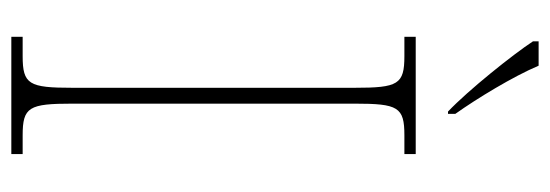

<svg xmlns="http://www.w3.org/2000/svg" viewBox="-336 -635 971 339"><g transform="rotate(90 149.5 -465.5)"><path d="M177 -771H181V-784C154 -822 115 -886 96 -931H53V-921C76 -886 139 -807 177 -771ZM45 0H252V-20H219C169 -20 163 -31 163 -108V-606C163 -683 169 -694 219 -694H252V-714H45V-694H79C129 -694 135 -683 135 -606V-108C135 -31 129 -20 79 -20H45Z"/></g></svg>

Font: Noto Serif Devanagari SemiCondensed Thin
Style: Regular
Weight: 100
Width: 4
Designer: Universal Thirst, Indian Type Foundry and the Monotype Design Team
Foundry: Monotype Imaging Inc.
Version: Version 2.004